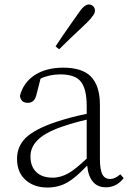

<svg xmlns="http://www.w3.org/2000/svg" viewBox="-20 -823 586 857"><path d="M192 14C225 14 256 6 283 -10C308 -25 336 -49 369 -84C376 -19 404 13 453 13C485 13 511 -1 532 -28L517 -45C501 -31 486 -24 472 -24C457 -24 445 -30 438 -43C430 -57 426 -80 426 -113V-354C426 -413 412 -455 385 -482C359 -508 318 -521 262 -521C161 -521 89 -475 69 -395C72 -374 84 -364 104 -364C125 -364 138 -377 143 -402L161 -472C188 -485 218 -491 249 -491C291 -491 321 -481 338 -462C357 -441 367 -404 367 -349V-315C313 -304 266 -291 225 -277C164 -256 121 -233 94 -207C69 -182 56 -151 56 -114C56 -73 69 -42 95 -19C120 3 152 14 192 14ZM215 -30C184 -30 160 -38 143 -54C125 -71 116 -94 116 -125C116 -178 156 -219 236 -250C273 -264 316 -277 367 -289V-115C334 -84 307 -62 286 -50C263 -37 240 -30 215 -30ZM244 -603C255 -614 272 -630 294 -652C329 -685 354 -708 369 -723C392 -746 404 -763 404 -775C404 -792 391 -803 376 -803C363 -803 347 -790 330 -764C325 -756 316 -744 304 -727C270 -679 245 -642 228 -616Z"/></svg>

Font: AllPunType ExtraLight
Style: Regular
Weight: 280
Version: 1.0